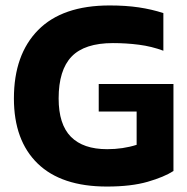

<svg xmlns="http://www.w3.org/2000/svg" viewBox="-20 -674 687 704"><path d="M372 10Q205 10 118 -74.5Q31 -159 31 -313Q31 -474 120 -564Q209 -654 382 -654Q441 -654 488.5 -647Q536 -640 579 -626V-488Q536 -504 489.5 -510Q443 -516 394 -516Q290 -516 242.5 -466.5Q195 -417 195 -313Q195 -218 240 -172.5Q285 -127 373 -127Q431 -127 481 -143V-265H342V-366H616V-47Q582 -25 521.5 -7.5Q461 10 372 10Z"/></svg>

Font: Kanit SemiBold
Style: Regular
Weight: 600
Designer: Katatrad Team
Foundry: CadsonDemak
Version: Version 2.000; ttfautohint (v1.8.3)